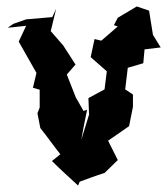

<svg xmlns="http://www.w3.org/2000/svg" viewBox="-20 -566 518 595"><path d="M239 -172 250 -226 239 -222 215 -264 187 -335 214 -366 176 -425 136 -471 134 -456 154 -539 142 -513 61 -506 21 -492 4 -480 61 -486 38 -437 93 -340 82 -294 103 -288V-233L96 -215L105 -169C127 -142 146 -114 167 -88L141 -67C167 -41 195 -16 222 9L227 -3C253 -12 277 -22 304 -30L345 -70L315 -130L380 -175L392 -235V-273L368 -289L376 -356L424 -370L428 -413L478 -419L454 -458L442 -533L404 -546L345 -511L333 -488L345 -484L294 -440L273 -445L261 -389L311 -345L304 -289L254 -262L256 -211L232 -133Z"/></svg>

Font: Asimov Aggro
Style: Condensed
Weight: 500
Designer: Google
Version: Version 2.000980; 2014